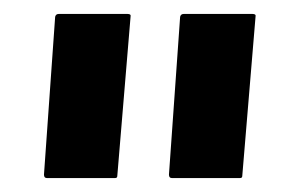

<svg xmlns="http://www.w3.org/2000/svg" viewBox="-20 -716 431 275"><path d="M47 -461Q43 -461 43 -466L59 -692Q60 -696 64 -696H163Q168 -696 167 -692L148 -464Q148 -461 145 -461ZM226 -461Q222 -461 222 -466L238 -692Q239 -696 243 -696H342Q347 -696 346 -692L327 -464Q327 -461 324 -461Z"/></svg>

Font: Staatliches
Style: Regular
Weight: 400
Designer: Brian LaRossa & Erica Carras
Foundry: Type Brut Foundry
Version: Version 1.000; ttfautohint (v1.8.2) -l 8 -r 50 -G 200 -x 14 